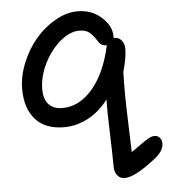

<svg xmlns="http://www.w3.org/2000/svg" viewBox="-54 -550 759 858"><g transform="rotate(-5 326.0 -120.5)"><path d="M471.2 259.8Q451.7 259.8 439 245.1Q426.3 230.5 425.8 205.1Q425.3 134.3 422.1 47.9Q418.9 -38.6 419.9 -97.2Q381.8 -45.9 329.8 -18.1Q277.8 9.8 221.2 9.8Q136.7 9.8 92.8 -40Q48.8 -89.8 48.8 -175.8Q48.8 -233.4 73 -292.7Q97.2 -352.1 135.5 -397.5Q173.8 -442.9 224.6 -471.9Q275.4 -501 325.2 -501Q389.2 -501 432.6 -461.4Q476.1 -421.9 476.1 -376Q476.1 -370.1 475.1 -368.2H480Q499.5 -368.2 511.7 -353Q523.9 -337.9 523.9 -315.9Q523.9 -276.4 505.9 -212.9Q502.9 -121.1 507.3 -4.4Q511.7 112.3 512.2 147Q526.9 136.7 544.4 124.3Q562 111.8 570.3 106Q578.6 100.1 588.6 94.2Q598.6 88.4 605.5 86.2Q612.3 84 620.1 84Q633.8 84 642.8 94.2Q651.9 104.5 651.9 120.1Q651.9 150.4 619.1 179.2Q519 259.8 471.2 259.8ZM138.2 -167Q138.2 -123 159.7 -99.6Q181.2 -76.2 221.2 -76.2Q296.9 -76.2 356.2 -145.5Q415.5 -214.8 441.9 -335Q441.9 -335.9 442.4 -337.2Q442.9 -338.4 442.9 -338.9H438Q415 -338.9 402.8 -362.8Q383.8 -391.6 368.2 -402.8Q352.5 -414.1 325.2 -414.1Q283.2 -414.1 239.3 -377Q195.3 -339.8 166.7 -281.7Q138.2 -223.6 138.2 -167Z"/></g></svg>

Font: Shantell Sans Normal
Style: Regular
Weight: 400
Designer: Stephen Nixon, Anya Danilova, Shantell Martin
Foundry: Arrow Type
Version: Version 1.006;[559af2be0]